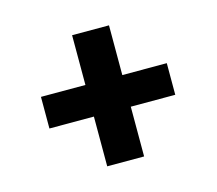

<svg xmlns="http://www.w3.org/2000/svg" viewBox="-67 -621 635 563"><g transform="rotate(-15 250.0 -340.0)"><path d="M194 -141V-292H59V-388H194V-539H306V-388H441V-292H306V-141Z"/></g></svg>

Font: Zed Mono
Style: Bold
Weight: 700
Monospace: yes
Designer: Belleve Invis
Foundry: Belleve Invis
Version: Version 1.0.0; ttfautohint (v1.8.4)